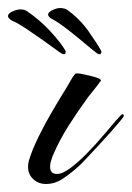

<svg xmlns="http://www.w3.org/2000/svg" viewBox="-67 -455 329 479"><path d="M48 4Q29 4 16 -8Q3 -20 3 -39Q3 -43 3.5 -46.5Q4 -50 5 -54Q13 -81 29.5 -114.5Q46 -148 65.5 -181Q85 -214 100 -238Q105 -246 109.5 -254.5Q114 -263 120 -270Q121 -272 126 -272Q130 -272 144.5 -269Q159 -266 172 -262Q185 -258 185 -254Q185 -253 184 -253Q177 -243 169 -233Q161 -223 153 -213Q128 -179 104.5 -142Q81 -105 64 -65Q62 -59 60 -52.5Q58 -46 58 -39Q58 -21 75 -21Q89 -21 109 -36Q129 -51 150.5 -73Q172 -95 191 -117.5Q210 -140 223 -155Q236 -170 238 -170Q242 -170 242 -166Q242 -164 232 -152Q222 -140 206.5 -122.5Q191 -105 174.5 -87.5Q158 -70 146 -57Q134 -44 130 -41Q114 -26 92.5 -11Q71 4 48 4ZM179 -320Q177 -320 163.5 -331Q150 -342 131.5 -357.5Q113 -373 95 -386.5Q77 -400 66 -406Q53 -412 53 -419Q54 -426 67.5 -431.5Q81 -437 91 -434Q93 -434 95.5 -433Q98 -432 100 -431Q132 -408 153.5 -377.5Q175 -347 185 -329Q185 -328 185.5 -328Q186 -328 186 -327Q186 -318 179 -320ZM90 -320Q88 -320 73 -331Q58 -342 37.5 -356.5Q17 -371 -2.5 -384Q-22 -397 -34 -402Q-47 -408 -47 -415Q-47 -422 -33.5 -427.5Q-20 -433 -10 -431Q-8 -431 -5.5 -430Q-3 -429 -1 -428Q32 -406 59 -376.5Q86 -347 96 -329Q96 -328 96.5 -328Q97 -328 97 -327Q97 -318 90 -320Z"/></svg>

Font: Caramel
Style: Regular
Weight: 400
Designer: Robert E. Leuschke
Foundry: Robert E. Leuschke
Version: Version 1.010